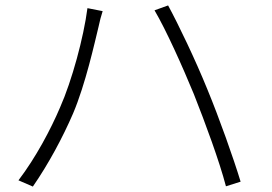

<svg xmlns="http://www.w3.org/2000/svg" viewBox="-20 -705 1000 707"><path d="M48 -41 101 -18C159 -102 211 -199 249 -287C295 -395 329 -550 343 -607C347 -627 352 -645 358 -664L302 -675C288 -567 245 -408 201 -309C167 -229 112 -125 48 -41ZM549 -667C592 -594 652 -460 694 -358C736 -252 788 -111 812 -19L866 -36C840 -122 787 -271 744 -375C699 -486 637 -615 599 -685Z"/></svg>

Font: GenEiGothic-pro-Light
Style: Regular
Weight: 300
Designer: Ryoko NISHIZUKA (kana & ideographs); Paul D. Hunt (Latin, Greek & Cyrillic); Wenlong ZHANG (bopomofo); Sandoll Communica
Foundry: Adobe Systems Incorporated; o_tamon
Version: Version 1.000.140830